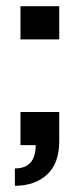

<svg xmlns="http://www.w3.org/2000/svg" viewBox="-20 -468 267 619"><path d="M46 -341V-448H171V-341ZM28 131V75Q95 75 95 0H46V-107H171V-13Q171 59 131.5 95Q92 131 28 131Z"/></svg>

Font: LT Superior Semi-bold
Style: Regular
Weight: 600
Designer: Daniel Lyons
Foundry: LyonsType
Version: Version 1.0